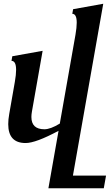

<svg xmlns="http://www.w3.org/2000/svg" viewBox="-20 -762 597 1036"><path d="M540 253.9H241.2L295.9 -56.2Q172.9 9.8 118.2 9.8Q24.4 9.8 24.4 -92.3Q24.4 -116.7 29.8 -147L60.1 -320.3Q66.9 -359.4 66.9 -384.8Q66.9 -433.6 42 -433.6L46.4 -458.5L210 -487.8L152.3 -160.2Q149.4 -144 149.4 -130.9Q149.4 -64.5 219.7 -64.5Q252.4 -64.5 302.7 -95.2L387.2 -574.2Q394 -613.8 394 -639.6Q394 -687.5 370.1 -687.5L374.5 -712.4L537.1 -741.7L373.5 185.5H552.2Z"/></svg>

Font: Kelvinch
Style: Bold Italic
Weight: 700
Italic angle: -10°
Designer: Paul James Miller
Foundry: High-Logic / Made with FontCreator
Version: Version 3.30 September 23, 2016